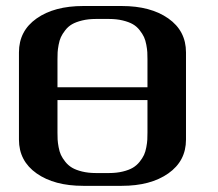

<svg xmlns="http://www.w3.org/2000/svg" viewBox="-20 -603 707 623"><path d="M458.5 -278.3H166.5V-172.9Q166.5 -159.7 167 -149.9Q167.5 -140.1 170.2 -125.5Q172.9 -110.8 177.7 -100.3Q182.6 -89.8 191.9 -78.1Q201.2 -66.4 213.9 -58.8Q226.6 -51.3 246.6 -46.4Q266.6 -41.5 291.5 -41.5H333.5Q358.4 -41.5 378.4 -46.4Q398.4 -51.3 411.1 -58.8Q423.8 -66.4 433.1 -78.1Q442.4 -89.8 447.3 -100.3Q452.1 -110.8 454.8 -125.5Q457.5 -140.1 458 -149.9Q458.5 -159.7 458.5 -172.9ZM583.5 -433.1V-149.9Q583.5 -80.6 526.1 -40.3Q468.8 0 375 0H250Q156.2 0 98.9 -40.3Q41.5 -80.6 41.5 -149.9V-433.1Q41.5 -502.9 98.9 -543.2Q156.2 -583.5 250 -583.5H375Q468.8 -583.5 526.1 -543.2Q583.5 -502.9 583.5 -433.1ZM458.5 -319.8V-410.6Q458.5 -423.8 458 -433.3Q457.5 -442.9 454.8 -457.5Q452.1 -472.2 447.3 -482.7Q442.4 -493.2 433.1 -505.1Q423.8 -517.1 411.1 -524.4Q398.4 -531.7 378.4 -536.6Q358.4 -541.5 333.5 -541.5H291.5Q266.6 -541.5 246.6 -536.6Q226.6 -531.7 213.9 -524.4Q201.2 -517.1 191.9 -505.1Q182.6 -493.2 177.7 -482.7Q172.9 -472.2 170.2 -457.5Q167.5 -442.9 167 -433.3Q166.5 -423.8 166.5 -410.6V-319.8Z"/></svg>

Font: Gputeks
Style: Bold
Weight: 600
Width: 8
Version: Version 0.9